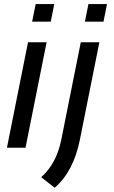

<svg xmlns="http://www.w3.org/2000/svg" viewBox="-20 -718 553 933"><path d="M206.5 -512.7 104 0H13.7L116.2 -512.7ZM243.7 -698.2 226.6 -612.8H136.2L153.3 -698.2ZM462.9 -512.7 368.2 -39.1Q336.9 116.2 245.6 194.3L180.2 143.1Q254.4 77.1 277.8 -39.1L372.6 -512.7ZM500 -698.2 482.9 -612.8H392.6L409.7 -698.2Z"/></svg>

Font: Sansation
Style: Italic
Weight: 400
Designer: Bernd Montag
Version: Version 1.301